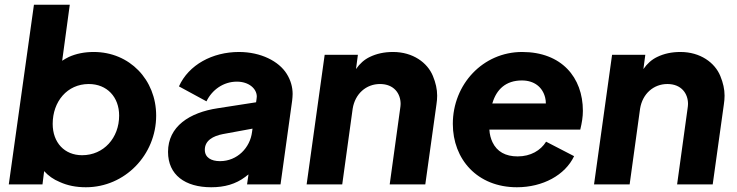

<svg xmlns="http://www.w3.org/2000/svg" viewBox="-20 -777 3105 809"><path d="M342 12C506 12 638 -124 638 -290C638 -441 526 -558 375 -558C336 -558 301 -551 270 -537C260 -532 251 -527 242 -521L274 -757H123L17 0H159L166 -56C183 -37 205 -21 232 -10C265 5 301 12 342 12ZM326 -123C252 -123 202 -176 202 -255C202 -349 263 -423 354 -423C431 -423 482 -368 482 -290C482 -196 417 -123 326 -123Z M870 12C926 12 973 -1 1014 -32C1018 -35 1022 -39 1027 -42L1021 0H1162L1211 -353C1212 -363 1213 -372 1213 -381C1213 -410 1205 -439 1188 -466C1155 -519 1079 -558 987 -558C875 -558 775 -504 734 -413L850 -350C873 -398 921 -433 978 -433C1029 -433 1062 -403 1062 -370C1062 -366 1061 -363 1061 -360L1059 -346L898 -321C778 -303 688 -244 688 -137C688 -40 760 12 870 12ZM1044 -235 1042 -221C1034 -155 980 -98 907 -98C870 -98 843 -113 843 -146C843 -185 878 -204 919 -212Z M1422 0 1466 -319C1476 -382 1523 -423 1581 -423C1640 -423 1668 -383 1668 -339C1668 -333 1667 -326 1666 -319L1622 0H1772L1819 -337C1821 -350 1822 -362 1822 -374C1822 -401 1816 -428 1804 -457C1781 -513 1720 -558 1636 -558C1599 -558 1567 -551 1538 -537C1515 -526 1496 -509 1480 -486L1488 -546H1348L1272 0Z M2158 12C2267 12 2361 -39 2399 -119L2281 -180C2258 -143 2216 -118 2161 -118C2110 -118 2074 -138 2055 -178C2048 -193 2043 -211 2042 -231H2425C2432 -260 2436 -285 2436 -310C2436 -451 2346 -558 2180 -558C2015 -558 1888 -422 1888 -255C1888 -106 1991 12 2158 12ZM2054 -341 2055 -343C2072 -400 2111 -438 2179 -438C2231 -438 2266 -410 2277 -366C2279 -358 2280 -350 2280 -341Z M2633 0 2677 -319C2687 -382 2734 -423 2792 -423C2851 -423 2879 -383 2879 -339C2879 -333 2878 -326 2877 -319L2833 0H2983L3030 -337C3032 -350 3033 -362 3033 -374C3033 -401 3027 -428 3015 -457C2992 -513 2931 -558 2847 -558C2810 -558 2778 -551 2749 -537C2726 -526 2707 -509 2691 -486L2699 -546H2559L2483 0Z"/></svg>

Font: Plus Jakarta Sans ExtraBold
Style: Italic
Weight: 800
Italic angle: -8°
Designer: Gumpita Rahayu
Foundry: Tokotype
Version: Version 2.071;gftools[0.9.30]